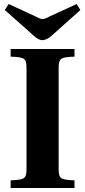

<svg xmlns="http://www.w3.org/2000/svg" viewBox="-20 -936 424 956"><path d="M4 -886 146 -760C162 -745 177 -736 191 -736C206 -736 224 -746 238 -759L380 -886L362 -916L231 -856C218 -849 203 -841 191 -841C181 -841 167 -849 153 -856L23 -916ZM33 0H351V-38C280 -41 272 -46 272 -97V-595C272 -646 280 -651 351 -654V-692H33V-654C104 -651 112 -646 112 -595V-97C112 -46 104 -41 33 -38Z"/></svg>

Font: Heuristica
Style: Bold
Weight: 700
Version: Version 1.0.1